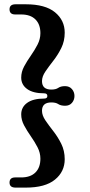

<svg xmlns="http://www.w3.org/2000/svg" viewBox="-20 -754 418 896"><path d="M201 -306Q201 -318.5 186 -318.5Q134.5 -318.5 106.8 -338.5Q79 -358.5 79 -392Q79 -418.5 92.5 -443.8Q106 -469 123.8 -494.2Q141.5 -519.5 155 -545.5Q168.5 -571.5 168.5 -599Q168.5 -640.5 145.2 -663.5Q122 -686.5 79 -686.5H51Q24.5 -686.5 24.5 -710.5Q24.5 -734 52.5 -734H100.5Q191 -734 236.5 -696.8Q282 -659.5 282 -601.5Q282 -562 266 -529.8Q250 -497.5 229 -470.8Q208 -444 192 -420.5Q176 -397 176 -375.5Q176 -336 219.5 -336Q240.5 -336 252 -344Q263.5 -352 283.5 -352Q304 -352 315.8 -338.2Q327.5 -324.5 327.5 -306Q327.5 -288 316 -274.2Q304.5 -260.5 284 -260.5Q263.5 -260.5 252 -268.2Q240.5 -276 219.5 -276Q176 -276 176 -237Q176 -215.5 192 -192Q208 -168.5 229 -141.8Q250 -115 266 -82.8Q282 -50.5 282 -11Q282 47 236.5 84.2Q191 121.5 100.5 121.5H52.5Q24.5 121.5 24.5 98Q24.5 74 51 74H79Q122 74 145.2 51Q168.5 28 168.5 -13.5Q168.5 -41 155 -67Q141.5 -93 123.8 -118.2Q106 -143.5 92.5 -168.8Q79 -194 79 -220Q79 -254 106.8 -274Q134.5 -294 186 -294Q201 -294 201 -306Z"/></svg>

Font: Fraunces 72pt Soft SemiBold
Style: Regular
Weight: 600
Version: Version 1.000;[b76b70a41]